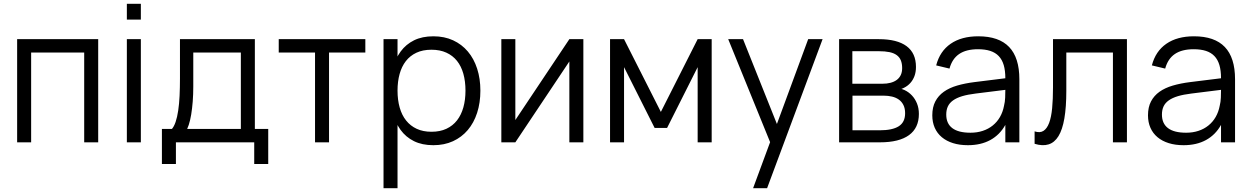

<svg xmlns="http://www.w3.org/2000/svg" viewBox="-20 -745 6544 1005"><path d="M69.7 0V-540H494V0H420.7V-470H143V0Z M644 -642.3V-725H717.3V-642.3ZM644 0V-540H717.3V0Z M1314 -55.8V-540H922V-333.5Q922 -285.7 920 -243.3Q918 -201 912.8 -166.4Q907.7 -131.8 899.1 -106.4Q890.5 -81 877.3 -67L951.5 -56.5Q960.7 -68.7 968.1 -91.5Q975.5 -114.3 980.7 -145.2Q985.8 -176 988.8 -213.6Q991.7 -251.2 991.7 -292.3V-470H1240.7V-55.8ZM827.5 113.3H900.8V0H1310.7V113.3H1384V-70H1314H880H827.5Z M1629 0V-470H1439V-540H1892.3V-470H1702.3V0Z M1987.5 240V-540H2060.8V240ZM2248.5 15Q2189.3 15 2146.8 -6.2Q2104.2 -27.3 2076.6 -65.3Q2049 -103.3 2036 -155.8Q2023 -208.2 2023 -270.7Q2023 -333.8 2036.3 -386.1Q2049.7 -438.3 2077.4 -475.8Q2105.2 -513.3 2147.6 -534.2Q2190 -555 2248.5 -555Q2306.2 -555 2351.7 -534Q2397.2 -513 2428.9 -475.4Q2460.7 -437.8 2477.6 -385.5Q2494.5 -333.2 2494.5 -270.7Q2494.5 -207 2477.4 -154.3Q2460.3 -101.7 2428.4 -64.2Q2396.5 -26.7 2351 -5.8Q2305.5 15 2248.5 15ZM2238.5 -55.3Q2283.3 -55.3 2316.8 -71Q2350.3 -86.7 2372.4 -115.2Q2394.5 -143.7 2405.5 -183.2Q2416.5 -222.7 2416.5 -270.7Q2416.5 -319.3 2405.4 -358.9Q2394.3 -398.5 2372.1 -426.3Q2349.8 -454.2 2316.4 -469.4Q2283 -484.7 2238.5 -484.7Q2193 -484.7 2159.6 -469Q2126.2 -453.3 2104.2 -424.9Q2082.3 -396.5 2071.6 -357.3Q2060.8 -318.2 2060.8 -270.7Q2060.8 -221.8 2072.1 -182.1Q2083.3 -142.3 2105.8 -114.2Q2128.2 -86 2161.3 -70.7Q2194.5 -55.3 2238.5 -55.3Z M3033.5 -540V0H2960.2V-423.3L2677.5 0H2604.2V-540H2677.5V-116.7L2960.2 -540Z M3173.2 0V-540H3246.5L3439.2 -159.2L3631.8 -540H3705.2V0H3631.8V-393.5L3471.8 -75.5H3406.5L3246.5 -393.5V0Z M3922 240 4026.7 -43.3 4028 40.7 3791.7 -540H3869.3L4063.3 -54.3H4031.3L4210.3 -540H4285.7L3995.3 240Z M4586 0H4372.2V-540H4580.3Q4675.8 -540 4725.2 -503.5Q4774.5 -467 4774.5 -394.8Q4774.5 -367.8 4766.7 -346.8Q4758.8 -325.8 4744.9 -310.4Q4731 -295 4712 -285.5Q4693 -276 4670.5 -272V-284Q4694 -283.3 4715.4 -273.2Q4736.8 -263 4753.4 -245.3Q4770 -227.7 4779.9 -203.2Q4789.8 -178.7 4789.8 -148.8Q4789.8 -75.3 4738.1 -37.7Q4686.3 0 4586 0ZM4584.3 -63Q4651.2 -63 4684.4 -84.1Q4717.7 -105.2 4717.7 -152.2Q4717.7 -177.5 4708.9 -195.1Q4700.2 -212.7 4685 -223.6Q4669.8 -234.5 4649.4 -239.4Q4629 -244.3 4605.7 -244.3H4442.2V-63ZM4579.5 -477H4441.5V-306.7H4599.5Q4622.2 -306.7 4641.1 -311.6Q4660 -316.5 4673.7 -326.5Q4687.3 -336.5 4694.8 -351.9Q4702.2 -367.3 4702.2 -388.3Q4702.2 -412 4695.4 -428.8Q4688.7 -445.5 4674 -456.3Q4659.3 -467.2 4636.1 -472.1Q4612.8 -477 4579.5 -477Z M5100.7 -555Q5012.7 -555 4956.1 -515.9Q4899.5 -476.8 4880.3 -402.7L4950 -386Q4964 -437.5 5000.8 -462.4Q5037.5 -487.3 5099.3 -487.3Q5136.2 -487.3 5163.2 -478.6Q5190.3 -469.8 5207.9 -451.3Q5225.5 -432.8 5233.9 -404.2Q5242.3 -375.7 5242.3 -335.7V-275.3Q5242.3 -257.3 5241.4 -234.2Q5240.5 -211 5235.3 -190.7Q5229.2 -158.5 5214.1 -132.4Q5199 -106.3 5176.3 -88.1Q5153.7 -69.8 5124.2 -60.1Q5094.8 -50.3 5059.7 -50.3Q4996.5 -50.3 4964.8 -74.3Q4933 -98.3 4933 -145.3Q4933 -169.7 4941.5 -187.9Q4950 -206.2 4968.7 -219.5Q4987.3 -232.8 5016.5 -241.6Q5045.7 -250.3 5086.8 -255.3L5258.3 -276.7L5255.8 -337L5080.2 -315.2Q5030.7 -309 4989.9 -297.1Q4949.2 -285.2 4920.3 -264.7Q4891.5 -244.2 4875.8 -214.1Q4860 -184 4860 -141.3Q4860 -105.2 4872.8 -76.1Q4885.7 -47 4909.9 -26.8Q4934.2 -6.5 4968.5 4.2Q5002.8 15 5046.3 15Q5114.3 15 5163.8 -12.1Q5213.3 -39.2 5242.3 -91.2V0H5315.7V-330.3Q5315.7 -443.2 5262.1 -499.1Q5208.5 -555 5100.7 -555Z M5395.5 -57.3Q5423.3 -48.2 5441.8 -59.9Q5460.3 -71.7 5471.6 -101.7Q5482.8 -131.7 5487.3 -178.6Q5491.8 -225.5 5491.8 -286.5V-540H5878.8V0H5805.5V-470H5561.5V-269.8Q5561.5 -184.2 5551.3 -125.2Q5541.2 -66.2 5520.5 -32.5Q5499.8 1.2 5468.6 10.8Q5437.3 20.5 5395.5 7.7Z M6229.7 -555Q6141.7 -555 6085.1 -515.9Q6028.5 -476.8 6009.3 -402.7L6079 -386Q6093 -437.5 6129.8 -462.4Q6166.5 -487.3 6228.3 -487.3Q6265.2 -487.3 6292.2 -478.6Q6319.3 -469.8 6336.9 -451.3Q6354.5 -432.8 6362.9 -404.2Q6371.3 -375.7 6371.3 -335.7V-275.3Q6371.3 -257.3 6370.4 -234.2Q6369.5 -211 6364.3 -190.7Q6358.2 -158.5 6343.1 -132.4Q6328 -106.3 6305.3 -88.1Q6282.7 -69.8 6253.2 -60.1Q6223.8 -50.3 6188.7 -50.3Q6125.5 -50.3 6093.8 -74.3Q6062 -98.3 6062 -145.3Q6062 -169.7 6070.5 -187.9Q6079 -206.2 6097.7 -219.5Q6116.3 -232.8 6145.5 -241.6Q6174.7 -250.3 6215.8 -255.3L6387.3 -276.7L6384.8 -337L6209.2 -315.2Q6159.7 -309 6118.9 -297.1Q6078.2 -285.2 6049.3 -264.7Q6020.5 -244.2 6004.8 -214.1Q5989 -184 5989 -141.3Q5989 -105.2 6001.8 -76.1Q6014.7 -47 6038.9 -26.8Q6063.2 -6.5 6097.5 4.2Q6131.8 15 6175.3 15Q6243.3 15 6292.8 -12.1Q6342.3 -39.2 6371.3 -91.2V0H6444.7V-330.3Q6444.7 -443.2 6391.1 -499.1Q6337.5 -555 6229.7 -555Z"/></svg>

Font: Vela Sans GX ExtLt
Style: Regular
Weight: 200
Designer: Principal design: Mikhail Sharanda - project Manrope.
Design modification: Ravid Balaliev
Foundry: Mikhail Sharanda
Version: Version 1.001